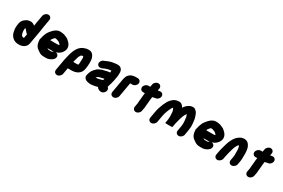

<svg xmlns="http://www.w3.org/2000/svg" viewBox="130 -2212 5713 3882"><g transform="rotate(30 2986.0 -271.0)"><path d="M578 -497 609 -673C617 -718 584 -757 539 -757C494 -757 450 -718 442 -673L411 -497C407 -473 402 -444 399 -419L388 -427C364 -445 332 -463 288 -459C247 -456 223 -447 192 -427C135 -391 102 -338 96 -251C95 -224 93 -206 93 -183C99 -121 111 -54 144 -14C179 32 228 66 316 66C327 66 338 66 347 65C421 59 491 13 505 -64L558 -362C565 -404 571 -455 578 -497ZM362 -197 345 -101C340 -101 334 -101 329 -102C303 -102 285 -124 278 -143C264 -185 257 -228 268 -290C284 -281 294 -265 306 -254L316 -240C320 -235 327 -228 334 -221L343 -210C348 -205 355 -200 362 -197Z M929 -410C930 -410 931 -410 932 -409C955 -403 977 -392 997 -383C1011 -366 1030 -356 1040 -336C1030 -333 1020 -329 1009 -329C1002 -328 995 -328 987 -328H829L833 -338C838 -350 839 -354 846 -363L866 -387C872 -395 883 -408 892 -413H898C908 -413 919 -411 929 -410ZM962 -141H921C918 -141 912 -141 905 -142C883 -142 873 -152 861 -161H957C975 -161 992 -162 1008 -164L995 -158C987 -152 980 -149 971 -143C969 -143 964 -141 962 -141ZM1043 -172C1051 -174 1058 -176 1065 -178C1119 -193 1168 -239 1194 -288C1244 -391 1179 -467 1124 -512C1101 -533 1076 -544 1045 -556C1022 -565 1002 -574 972 -576L958 -578C949 -579 939 -580 930 -580H910C893 -580 875 -576 857 -569C811 -551 776 -517 744 -480L721 -452C701 -428 688 -405 676 -374C663 -341 652 -311 645 -271C636 -253 631 -230 638 -206C639 -193 641 -182 642 -170C653 -102 682 -61 734 -29L750 -18C754 -15 759 -12 763 -9C788 9 824 25 871 25C880 26 886 26 891 26H933C987 26 1029 5 1063 -19C1084 -32 1099 -49 1108 -72C1129 -128 1093 -171 1043 -172Z M1563 -382C1564 -382 1566 -382 1567 -383C1575 -369 1579 -352 1579 -331C1579 -293 1577 -251 1573 -209L1568 -184C1559 -183 1547 -181 1538 -180H1451C1453 -188 1455 -195 1457 -202L1464 -232C1469 -251 1475 -273 1481 -292C1486 -320 1503 -343 1516 -363C1520 -366 1528 -376 1534 -376C1544 -378 1552 -382 1563 -382ZM1296 215C1341 215 1386 176 1394 131L1419 -13H1496C1623 -13 1715 -65 1735 -180C1750 -266 1758 -381 1734 -448C1713 -499 1684 -550 1604 -550C1582 -550 1561 -547 1542 -543L1519 -537C1452 -519 1399 -474 1365 -415C1347 -382 1329 -350 1317 -307C1302 -249 1284 -192 1272 -126L1227 131C1219 176 1251 215 1296 215Z M2207 -414C2207 -407 2207 -401 2206 -396C2205 -387 2206 -376 2204 -367H2198C2158 -367 2118 -353 2082 -345C2049 -340 2024 -331 1996 -318L1976 -309C1947 -296 1920 -273 1898 -248C1883 -230 1869 -215 1857 -195C1842 -172 1834 -141 1824 -110C1795 -28 1848 16 1915 28C1937 33 1964 38 1992 35C2030 32 2066 26 2099 18L2134 8C2135 8 2137 8 2138 7C2152 35 2181 54 2216 61C2263 75 2312 39 2328 1C2347 -42 2329 -76 2305 -92C2307 -102 2310 -109 2313 -119L2319 -140C2330 -181 2346 -226 2354 -272L2367 -345C2377 -390 2380 -462 2371 -503C2360 -544 2323 -582 2266 -582H2247C2226 -582 2200 -578 2182 -575C2109 -568 2051 -543 1996 -518C1967 -509 1946 -500 1927 -475C1876 -408 1927 -334 1999 -353C2022 -359 2048 -369 2068 -381C2083 -386 2097 -392 2111 -396C2128 -400 2151 -409 2171 -409C2186 -412 2192 -413 2207 -414ZM2168 -199C2165 -189 2161 -176 2158 -165C2139 -157 2120 -154 2099 -147L2081 -143C2068 -139 2050 -134 2033 -134C2024 -133 2013 -132 2002 -131H2000C2007 -140 2016 -151 2025 -159C2025 -160 2025 -160 2026 -160L2048 -170C2065 -180 2091 -183 2112 -187C2131 -192 2146 -199 2168 -199Z M2606 -50 2664 -381H2716C2761 -381 2807 -419 2815 -464C2823 -509 2791 -548 2746 -548H2684C2673 -548 2661 -546 2646 -543C2585 -532 2536 -496 2514 -438L2505 -413C2502 -403 2499 -391 2496 -376L2439 -50C2431 -4 2462 34 2508 34C2554 34 2598 -4 2606 -50Z M3061 -584 3050 -523H3008C2962 -523 2918 -485 2910 -440C2902 -395 2933 -356 2979 -356H3021C3018 -337 3015 -312 3013 -296C3008 -254 3008 -208 3001 -167C3000 -159 2999 -150 2999 -141C2997 -127 2998 -113 2996 -100L2981 -19C2973 26 3006 65 3051 65C3096 65 3140 26 3148 -19L3165 -111C3166 -119 3165 -128 3165 -137C3167 -149 3169 -159 3169 -168C3172 -184 3172 -202 3174 -220C3179 -268 3180 -312 3189 -363C3193 -364 3196 -364 3199 -364C3215 -368 3232 -373 3249 -376L3261 -377C3284 -380 3304 -391 3321 -410C3377 -470 3340 -553 3267 -543L3254 -541C3242 -540 3231 -537 3219 -534L3228 -584C3236 -629 3204 -667 3159 -667C3114 -667 3069 -629 3061 -584Z M3530 17 3556 -131C3571 -214 3600 -283 3631 -345C3639 -364 3649 -376 3663 -388C3678 -361 3687 -340 3692 -308C3697 -246 3703 -177 3689 -100L3678 -42C3678 -39 3706 -38 3761 -38C3817 -38 3845 -39 3845 -42L3856 -102C3863 -143 3867 -152 3881 -207C3900 -291 3925 -362 3966 -417C3973 -394 3982 -376 3987 -352C3990 -335 3993 -290 3996 -275L3998 -251C4000 -228 3999 -201 3996 -175L3993 -145C3991 -127 3987 -113 3984 -97L3973 -33C3965 12 3997 50 4042 50C4087 50 4132 12 4140 -33L4151 -97C4156 -124 4163 -160 4164 -189L4168 -219C4172 -274 4165 -311 4160 -360C4157 -398 4152 -427 4140 -456C4129 -491 4116 -528 4095 -553C4086 -564 4070 -575 4058 -586C4029 -611 3972 -604 3933 -585C3885 -561 3849 -526 3820 -478C3798 -516 3768 -559 3708 -557C3646 -557 3604 -539 3567 -507C3530 -476 3502 -441 3479 -393L3472 -378C3466 -368 3459 -354 3451 -335C3425 -274 3403 -208 3389 -131L3363 17C3355 63 3386 101 3432 101C3478 101 3522 63 3530 17Z M4570 -410C4571 -410 4572 -410 4573 -409C4596 -403 4618 -392 4638 -383C4652 -366 4671 -356 4681 -336C4671 -333 4661 -329 4650 -329C4643 -328 4636 -328 4628 -328H4470L4474 -338C4479 -350 4480 -354 4487 -363L4507 -387C4513 -395 4524 -408 4533 -413H4539C4549 -413 4560 -411 4570 -410ZM4603 -141H4562C4559 -141 4553 -141 4546 -142C4524 -142 4514 -152 4502 -161H4598C4616 -161 4633 -162 4649 -164L4636 -158C4628 -152 4621 -149 4612 -143C4610 -143 4605 -141 4603 -141ZM4684 -172C4692 -174 4699 -176 4706 -178C4760 -193 4809 -239 4835 -288C4885 -391 4820 -467 4765 -512C4742 -533 4717 -544 4686 -556C4663 -565 4643 -574 4613 -576L4599 -578C4590 -579 4580 -580 4571 -580H4551C4534 -580 4516 -576 4498 -569C4452 -551 4417 -517 4385 -480L4362 -452C4342 -428 4329 -405 4317 -374C4304 -341 4293 -311 4286 -271C4277 -253 4272 -230 4279 -206C4280 -193 4282 -182 4283 -170C4294 -102 4323 -61 4375 -29L4391 -18C4395 -15 4400 -12 4404 -9C4429 9 4465 25 4512 25C4521 26 4527 26 4532 26H4574C4628 26 4670 5 4704 -19C4725 -32 4740 -49 4749 -72C4770 -128 4734 -171 4684 -172Z M4961 79C5006 79 5051 40 5059 -5L5069 -63C5074 -89 5083 -127 5090 -152C5105 -204 5121 -278 5142 -322C5157 -350 5169 -380 5194 -395C5200 -387 5205 -378 5208 -366C5220 -324 5221 -265 5218 -211C5218 -195 5221 -183 5218 -169C5217 -158 5214 -135 5212 -123L5199 -51C5191 -5 5222 33 5267 33C5312 33 5358 -5 5366 -51L5379 -123C5381 -132 5382 -141 5383 -152C5389 -186 5386 -205 5387 -235C5392 -328 5387 -419 5355 -480C5331 -526 5296 -564 5220 -564C5179 -562 5146 -549 5118 -529C5076 -502 5042 -466 5016 -418C4986 -364 4962 -305 4944 -232C4928 -175 4912 -122 4902 -63L4892 -5C4884 40 4916 79 4961 79Z M5685 -584 5674 -523H5632C5586 -523 5542 -485 5534 -440C5526 -395 5557 -356 5603 -356H5645C5642 -337 5639 -312 5637 -296C5632 -254 5632 -208 5625 -167C5624 -159 5623 -150 5623 -141C5621 -127 5622 -113 5620 -100L5605 -19C5597 26 5630 65 5675 65C5720 65 5764 26 5772 -19L5789 -111C5790 -119 5789 -128 5789 -137C5791 -149 5793 -159 5793 -168C5796 -184 5796 -202 5798 -220C5803 -268 5804 -312 5813 -363C5817 -364 5820 -364 5823 -364C5839 -368 5856 -373 5873 -376L5885 -377C5908 -380 5928 -391 5945 -410C6001 -470 5964 -553 5891 -543L5878 -541C5866 -540 5855 -537 5843 -534L5852 -584C5860 -629 5828 -667 5783 -667C5738 -667 5693 -629 5685 -584Z"/></g></svg>

Font: Blanket
Style: BlkObl
Weight: 900
Foundry: Cannot Into Space Fonts
Version: Version 0.9